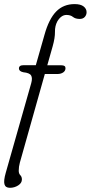

<svg xmlns="http://www.w3.org/2000/svg" viewBox="-39 -742 443 938"><path d="M53.5 -407.5Q53.5 -423.5 76 -423.5H136L178.5 -572.5Q200 -649.5 235.5 -685.8Q271 -722 325.5 -722Q355 -722 369.5 -710.5Q384 -699 384 -682.5Q384 -669 375.2 -659.2Q366.5 -649.5 350.5 -649.5Q329.5 -649.5 317.5 -659.2Q305.5 -669 285.5 -669Q260 -669 241 -637.5Q229 -615 229.5 -586.2Q230 -557.5 218.5 -516.5L192 -423H261.5Q281 -423 281 -409Q281 -396 269.8 -388.2Q258.5 -380.5 242 -380.5H180L58 52.5Q52.5 72.5 52.5 92Q52.5 106 60.2 113.8Q68 121.5 68 135Q68 152 49.8 163.8Q31.5 175.5 9.5 175.5Q-12.5 175.5 -17.2 158.2Q-22 141 -11 102.5L113.5 -335.5Q120.5 -360.5 113 -373.2Q105.5 -386 75 -389Q53.5 -393.5 53.5 -407.5Z"/></svg>

Font: Fraunces 144pt S100 Light
Style: Italic
Weight: 300
Italic angle: -16°
Version: Version 1.000; ttfautohint (v1.8.3)